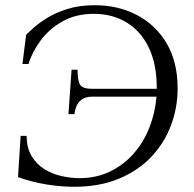

<svg xmlns="http://www.w3.org/2000/svg" viewBox="-20 -700 743 735"><path d="M343 -680Q432 -680 504 -642.5Q576 -605 618 -534Q660 -463 660 -361Q660 -289 635 -221.5Q610 -154 560.5 -101Q511 -48 436.5 -16.5Q362 15 263 15Q213 15 157.5 6Q102 -3 49 -22L59 -180H82Q82 -134 101 -102.5Q120 -71 150 -52.5Q180 -34 215.5 -26Q251 -18 284 -18Q349 -18 401.5 -43.5Q454 -69 492 -112.5Q530 -156 552 -212Q574 -268 579 -330H333Q273 -330 265 -263H242L254 -433H277Q277 -390 287 -375Q297 -360 333 -360H580V-365Q580 -454 550 -517Q520 -580 465.5 -613.5Q411 -647 339 -647Q270 -647 219 -618Q168 -589 135.5 -545Q103 -501 89 -455H66L80 -567Q88 -575 108 -593Q128 -611 160 -631Q192 -651 237.5 -665.5Q283 -680 343 -680Z"/></svg>

Font: Bona Nova
Style: Italic
Weight: 400
Italic angle: -4°
Designer: Mateusz Machalski
Foundry: Capitalics
Version: Version 4.001; ttfautohint (v1.8.3)